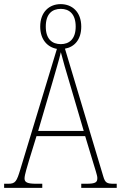

<svg xmlns="http://www.w3.org/2000/svg" viewBox="-23 -911 586 931"><path d="M-3 0H182V-20H153C109 -20 96 -27 96 -46C96 -64 111 -109 118 -134L154 -251H390L429 -122C437 -94 449 -61 449 -48C449 -27 441 -20 395 -20H371V0H543V-20H530C496 -20 487 -24 478 -55L292 -675C338 -683 371 -719 371 -782C371 -853 327 -891 271 -891C216 -891 172 -853 172 -782C172 -719 207 -682 253 -674L76 -91C58 -31 52 -20 17 -20H-3ZM272 -697C230 -697 199 -721 199 -782C199 -844 230 -868 272 -868C312 -868 344 -844 344 -782C344 -721 312 -697 272 -697ZM162 -276 231 -511C246 -565 265 -625 272 -658C281 -622 297 -567 318 -497L383 -276Z"/></svg>

Font: Noto Serif Hebrew Condensed Thin
Style: Regular
Weight: 100
Width: 3
Designer: Monotype Design Team
Foundry: Monotype Imaging Inc.
Version: Version 2.004